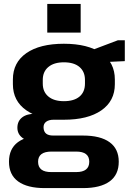

<svg xmlns="http://www.w3.org/2000/svg" viewBox="-20 -774 668 983"><path d="M307 -161Q184 -161 115 -209Q46 -257 46 -343V-367Q46 -454 115 -502Q184 -550 307 -550Q430 -550 499 -502Q568 -454 568 -367V-343Q568 -257 499 -209Q430 -161 307 -161ZM209 189Q120 189 73 155Q26 121 26 54Q26 -12 71.5 -46Q117 -80 208 -80H405Q494 -80 541 -46Q588 -12 588 54Q588 121 541 155Q494 189 405 189ZM370 107Q437 107 437 54Q437 2 370 2H244Q175 2 175 54Q175 108 244 107ZM163 -49Q120 -49 94.5 -68.5Q69 -88 69 -120Q69 -154 93.5 -173Q118 -192 164 -192H307V-161H254Q230 -161 216 -150.5Q202 -140 203 -120Q204 -100 216 -90Q228 -80 253 -80H307V-49ZM307 -256Q359 -256 387 -279.5Q415 -303 415 -346V-365Q415 -407 387 -431Q359 -455 307 -455Q256 -455 227.5 -431Q199 -407 199 -365V-346Q199 -304 227.5 -280Q256 -256 307 -256ZM425 -508 584 -568H619V-461L425 -452ZM393 -754V-607H222V-754Z"/></svg>

Font: Pathway Extreme
Style: Bold
Weight: 700
Designer: Eduardo Rodriguez Tunni
Foundry: Eduardo Rodriguez Tunni
Version: Version 1.001;gftools[0.9.26]